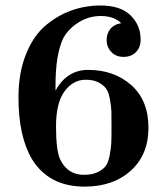

<svg xmlns="http://www.w3.org/2000/svg" viewBox="-20 -675 615 706"><path d="M47.9 -316.9Q47.9 -406.7 75.4 -475.3Q103 -543.9 147.9 -581.5Q192.9 -619.1 243.9 -637Q294.9 -654.8 349.1 -654.8Q423.3 -654.8 460.2 -618.4Q497.1 -582 497.1 -529.8Q497.1 -501 480 -483.4Q462.9 -465.8 434.1 -465.8Q406.2 -465.8 389.2 -483.9Q372.1 -502 372.1 -527.8Q372.1 -551.8 386 -568.8Q399.9 -585.9 425.8 -589.8Q399.9 -615.7 351.1 -616.2Q306.2 -616.2 268.6 -592.5Q231 -568.8 211.9 -533.2Q184.1 -473.1 184.1 -360.8V-341.8Q226.1 -418 304.2 -418Q399.4 -418 462.6 -362.1Q525.9 -306.2 525.9 -205.1Q525.9 -106 460.9 -47.4Q396 11.2 291 11.2Q160.2 11.2 98.1 -88.9Q47.9 -172.9 47.9 -316.9ZM186 -210Q186 -119.1 202.1 -86.9Q230 -31.7 289.1 -32.2Q317.9 -32.2 337.9 -41.5Q357.9 -50.8 367.9 -63.5Q377.9 -76.2 383.1 -103Q388.2 -129.9 389.2 -148.9Q390.1 -168 390.1 -207Q390.1 -246.1 389.6 -264.6Q389.2 -283.2 384 -310.5Q378.9 -337.9 369.4 -350.3Q359.9 -362.8 341.6 -372.3Q323.2 -381.8 294.9 -381.8Q249 -381.8 217.5 -339.4Q186 -296.9 186 -210Z"/></svg>

Font: CMU Serif
Style: Bold
Weight: 700
Version: Version 0.7.0